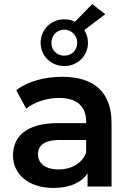

<svg xmlns="http://www.w3.org/2000/svg" viewBox="-20 -918 647 945"><path d="M296 -593C363 -593 413 -644 413 -707C413 -730 407 -751 395 -770L498 -848L434 -898L349 -811C333 -819 315 -823 296 -823C230 -823 180 -771 180 -707C180 -644 230 -593 296 -593ZM296 -772C332 -772 360 -744 360 -707C360 -671 333 -644 296 -644C260 -644 233 -671 233 -707C233 -745 261 -772 296 -772ZM286 -540C200 -540 117 -518 60 -474L109 -383C149 -416 211 -436 271 -436C360 -436 404 -393 404 -320V-312H266C104 -312 44 -242 44 -153C44 -60 121 7 243 7C323 7 381 -19 411 -65V0H529V-313C529 -467 440 -540 286 -540ZM269 -84C205 -84 167 -113 167 -158C167 -197 190 -229 275 -229H404V-167C383 -112 330 -84 269 -84Z"/></svg>

Font: Talent
Style: Bold
Weight: 600
Designer: Mike Powis
Version: Version 1.001;hotconv 1.0.109;makeotfexe 2.5.65596